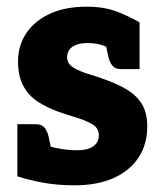

<svg xmlns="http://www.w3.org/2000/svg" viewBox="-20 -547 484 575"><path d="M203 8Q152 8 108.5 0Q65 -8 32 -19V-111L104 -122Q114 -111 147 -104Q180 -97 211 -97Q243 -97 259.5 -109Q276 -121 276 -142Q276 -163 257 -174.5Q238 -186 210 -194.5Q182 -203 156 -212Q122 -224 94 -242Q66 -260 50 -289.5Q34 -319 34 -363Q34 -411 59 -448Q84 -485 130 -506Q176 -527 239 -527Q292 -527 329.5 -512.5Q367 -498 398 -480V-415L327 -396Q311 -402 291 -410Q271 -418 242 -418Q223 -418 209 -413Q195 -408 188 -398.5Q181 -389 181 -375Q181 -356 200 -344.5Q219 -333 247.5 -324.5Q276 -316 302 -306Q335 -294 362 -277.5Q389 -261 405 -235Q421 -209 421 -169Q421 -114 394.5 -74.5Q368 -35 319.5 -13.5Q271 8 203 8ZM290 -447 398 -418V-340H342Q325 -340 316.5 -350.5Q308 -361 304 -379ZM140 -68 32 -97V-175H88Q105 -175 113.5 -164.5Q122 -154 126 -136Z"/></svg>

Font: Aleo Black
Style: Regular
Weight: 900
Designer: Alessio Laiso
Foundry: Alessio Laiso
Version: Version 2.001;gftools[0.9.29]